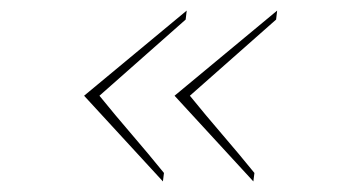

<svg xmlns="http://www.w3.org/2000/svg" viewBox="-20 -420 641 363"><path d="M459 -77 461 -93Q431 -130 400 -166Q369 -202 339 -239Q380 -275 420.5 -311Q461 -347 502 -383L504 -400Q455 -359 407 -319.5Q359 -280 310 -239ZM288 -77 290 -93Q260 -130 229 -166Q198 -202 168 -239Q209 -275 249.5 -311Q290 -347 331 -383L333 -400Q284 -359 236 -319.5Q188 -280 139 -239Z"/></svg>

Font: Josefin Slab Thin Thin
Style: Italic
Weight: 250
Italic angle: -12°
Version: Version 2.000